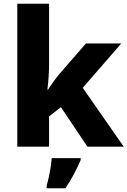

<svg xmlns="http://www.w3.org/2000/svg" viewBox="-20 -780 678 1021"><path d="M241 -439Q241 -407 238.5 -371.5Q236 -336 232 -303H235Q248 -323 264.5 -346Q281 -369 297 -388L437 -549H625L420 -313L638 0H445L304 -210L241 -161V0H72V-760H241ZM409 71Q393 108 374 144.5Q355 181 328 221H228V208Q237 177 245 134.5Q253 92 255 61H409Z"/></svg>

Font: Noto Sans ExtraBold
Style: Regular
Weight: 800
Designer: Monotype Design Team
Foundry: Monotype Imaging Inc.
Version: Version 2.007